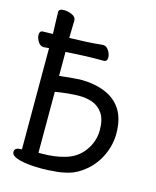

<svg xmlns="http://www.w3.org/2000/svg" viewBox="-111 -794 722 888"><g transform="rotate(15 250.0 -349.5)"><path d="M143 -683 141 -599 224 -602Q260 -604 300 -608H301Q317 -608 328 -591Q339 -574 339 -558Q339 -538 322 -538H283Q255 -538 235 -537L141 -532V-417Q168 -420 209 -424H214Q231 -426 244 -426Q309 -426 360 -405Q411 -384 438.5 -340.5Q466 -297 466 -228Q466 -173 442.5 -123Q419 -73 379 -39.5Q339 -6 299.5 4Q260 14 231 15Q230 15 229 15Q203 18 176 18Q109 18 68.5 7.5Q28 -3 28 -23Q28 -43 55 -44H63V-529L38 -527H37Q21 -527 10.5 -544Q0 -561 0 -576Q0 -596 17 -596L63 -597V-604L60 -701Q60 -717 85 -717Q103 -717 122 -709Q143 -700 143 -683ZM158 -49Q220 -49 269 -64Q324 -80 356 -125Q388 -170 388 -222.5Q388 -275 368.5 -303Q349 -331 319.5 -341.5Q290 -352 260 -352Q207 -352 141 -341V-49Z"/></g></svg>

Font: Moon Stars Kai HW
Style: Bold
Weight: 700
Designer: GuiWonder
Version: Version 1.101